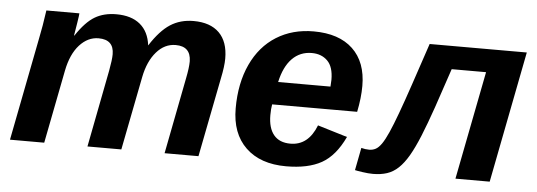

<svg xmlns="http://www.w3.org/2000/svg" viewBox="-42 -649 2149 769"><g transform="rotate(5 1033.0 -264.0)"><path d="M645.5 -435.5Q601.1 -435.5 568.4 -397.9Q535.6 -360.4 522.9 -296.4L464.8 0H328.6L388.7 -310.1Q397 -354.5 397 -376.5Q397 -435.5 335.4 -435.5Q292.5 -435.5 259 -398.7Q225.6 -361.8 212.4 -294.9L154.8 0H17.1L98.1 -415.5Q107.9 -461.9 117.2 -528.3H250Q250 -522.9 244.9 -490.5Q239.7 -458 236.3 -438H237.8Q275.4 -494.6 311.8 -516.1Q348.1 -537.6 397.9 -537.6Q458.5 -537.6 493.7 -508.5Q528.8 -479.5 535.6 -424.3Q574.7 -485.4 615 -511.5Q655.3 -537.6 708.5 -537.6Q775.9 -537.6 811.8 -502Q847.7 -466.3 847.7 -398.9Q847.7 -367.7 837.4 -318.8L774.9 0H638.7L698.2 -306.2Q707 -350.1 707 -374V-376.5Q705.6 -435.5 645.5 -435.5Z M1050.8 -232.4Q1047.4 -213.9 1047.4 -189Q1047.4 -137.2 1070.1 -109.6Q1092.8 -82 1137.2 -82Q1209 -82 1241.2 -164.6L1360.8 -128.4Q1324.2 -50.8 1270 -20.5Q1215.8 9.8 1127.9 9.8Q1023.9 9.8 965.3 -46.6Q906.7 -103 906.7 -204.1Q906.7 -305.2 941.9 -381.1Q977.1 -457 1041.7 -497.6Q1106.4 -538.1 1191.4 -538.1Q1293.5 -538.1 1348.9 -485.6Q1404.3 -433.1 1404.3 -337.4Q1404.3 -289.1 1392.6 -232.4ZM1277.3 -323.7 1278.8 -351.1Q1278.8 -403.3 1254.6 -427.2Q1230.5 -451.2 1191.4 -451.2Q1144.5 -451.2 1112.5 -418.7Q1080.6 -386.2 1066.9 -323.7Z M1808.1 0 1893.1 -435.5H1754.9Q1725.1 -345.7 1701.7 -277.8Q1678.2 -210 1658 -160.4Q1637.7 -110.8 1618.7 -78.1Q1599.6 -45.4 1578.9 -25.9Q1558.1 -6.3 1533.4 1.7Q1508.8 9.8 1477.1 9.8Q1458.5 9.8 1435.1 6.3Q1411.6 2.9 1404.3 1L1421.9 -89.8Q1438 -85.4 1453.6 -85.4Q1467.8 -85.4 1479.5 -91.6Q1491.2 -97.7 1503.2 -114.7Q1515.1 -131.8 1528.8 -162.6Q1542.5 -193.4 1560.5 -242.4Q1578.6 -291.5 1602.3 -361.8Q1626 -432.1 1658.2 -528.3H2048.8L1945.8 0Z"/></g></svg>

Font: Liberation Sans
Style: Bold Italic
Weight: 700
Italic angle: -12°
Designer: Steve Matteson
Foundry: Ascender Corporation
Version: Version 2.1.5